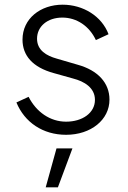

<svg xmlns="http://www.w3.org/2000/svg" viewBox="-20 -563 548 819"><path d="M262 12C368 12 447 -52 447 -138C447 -209 398 -263 311 -287L222 -313C179 -325 138 -348 138 -398C138 -450 182 -488 246 -488C307 -488 361 -452 389 -392L443 -417C414 -494 335 -543 247 -543C153 -543 76 -484 76 -394C76 -327 118 -276 210 -251L292 -228C339 -216 385 -189 385 -137C385 -81 331 -44 262 -44C194 -44 135 -85 102 -150L50 -126C85 -41 163 12 262 12ZM227 236 289 70H221L175 236Z"/></svg>

Font: Plus Jakarta Sans Light
Style: Regular
Weight: 300
Designer: Gumpita Rahayu
Foundry: Tokotype
Version: Version 2.071;gftools[0.9.30]